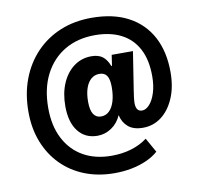

<svg xmlns="http://www.w3.org/2000/svg" viewBox="-92 -814 1124 1076"><g transform="rotate(-10 469.5 -276.0)"><path d="M475 164Q383 164 306.5 134Q230 104 174.5 48Q119 -8 88.5 -85.5Q58 -163 58 -258Q58 -360 90 -444Q122 -528 180.5 -589Q239 -650 319 -683Q399 -716 497 -716Q620 -716 705.5 -670.5Q791 -625 836 -541Q881 -457 881 -340Q881 -255 853.5 -191.5Q826 -128 780 -93.5Q734 -59 676 -59Q622 -59 592 -84.5Q562 -110 553 -151V-153Q534 -109 497 -84Q460 -59 417 -59Q347 -59 307 -110.5Q267 -162 267 -253Q267 -327 291.5 -383.5Q316 -440 359.5 -472Q403 -504 459 -504Q499 -504 522.5 -486Q546 -468 560 -431H564L573 -492H694L660 -274Q656 -249 654 -232.5Q652 -216 652 -205Q652 -179 661 -167Q670 -155 687 -155Q709 -155 729.5 -177.5Q750 -200 763 -241Q776 -282 776 -335Q776 -429 742.5 -491.5Q709 -554 647 -585.5Q585 -617 499 -617Q400 -617 326.5 -573.5Q253 -530 212 -450Q171 -370 171 -260Q171 -158 209 -85Q247 -12 315 26.5Q383 65 476 65Q536 65 587.5 49.5Q639 34 679 4L725 86Q697 111 657.5 128.5Q618 146 572 155Q526 164 475 164ZM455 -162Q482 -162 501.5 -180.5Q521 -199 531.5 -233.5Q542 -268 542 -315Q542 -359 528.5 -379Q515 -399 486 -399Q459 -399 439 -382Q419 -365 408 -333Q397 -301 397 -256Q397 -208 412 -185Q427 -162 455 -162Z"/></g></svg>

Font: Nunito Sans 7pt SemiCondensed Black
Style: Regular
Weight: 900
Width: 4
Designer: Vernon Adams
Foundry: Vernon Adams
Version: Version 3.101;gftools[0.9.27]